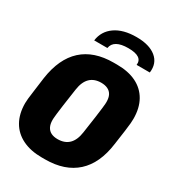

<svg xmlns="http://www.w3.org/2000/svg" viewBox="-213 -1018 1042 1148"><g transform="rotate(30 308.0 -443.5)"><path d="M256 10Q179 10 123 -17.5Q67 -45 37.5 -97Q8 -149 8 -222Q8 -235 10 -254Q12 -273 17 -309Q22 -345 30 -407Q51 -551 130.5 -623.5Q210 -696 346 -696H369Q447 -696 502 -669Q557 -642 586.5 -590Q616 -538 616 -464Q616 -452 614.5 -432.5Q613 -413 608 -377Q603 -341 594 -278Q575 -135 495 -62.5Q415 10 279 10ZM283 -132Q332 -132 360.5 -160Q389 -188 397 -244Q408 -318 414 -361.5Q420 -405 422.5 -427Q425 -449 425.5 -457.5Q426 -466 426 -470Q426 -500 416 -518.5Q406 -537 387 -546Q368 -555 342 -555Q294 -555 265.5 -527Q237 -499 229 -443Q218 -369 212 -325.5Q206 -282 203.5 -260Q201 -238 200.5 -229.5Q200 -221 200 -217Q200 -188 210 -169Q220 -150 238.5 -141Q257 -132 283 -132ZM178 -753Q187 -820 242 -858.5Q297 -897 388 -897Q477 -897 524 -858.5Q571 -820 562 -753H471Q475 -784 452 -799.5Q429 -815 379 -815Q329 -815 301.5 -799.5Q274 -784 269 -753Z"/></g></svg>

Font: Chivo Mono Medium ExtraBold
Style: Italic
Weight: 800
Italic angle: -8.05°
Monospace: yes
Version: Version 1.008